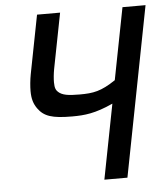

<svg xmlns="http://www.w3.org/2000/svg" viewBox="-52 -776 709 822"><g transform="rotate(-5 302.0 -364.5)"><path d="M363.3 0H462.4L604 -729H504.9L444.8 -420.4C382.3 -378.4 349.1 -372.6 289.6 -372.6C240.7 -372.6 215.3 -376.5 198.2 -392.1C190.4 -399.4 184.6 -408.2 184.6 -434.1C184.6 -449.2 186.5 -470.2 190.4 -491.2L236.8 -729H137.7L88.9 -478.5C84 -453.6 81.5 -424.8 81.5 -405.3C81.5 -371.1 88.9 -349.6 103 -329.6C128.9 -293.5 163.1 -281.7 250 -281.7C303.2 -281.7 349.1 -286.1 425.8 -321.3Z"/></g></svg>

Font: Hack
Style: Oblique
Weight: 400
Italic angle: -12°
Monospace: yes
Designer: Christopher Simpkins
Foundry: Christopher Simpkins
Version: Version 2.010